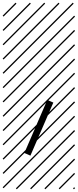

<svg xmlns="http://www.w3.org/2000/svg" viewBox="-23 -978 577 1424"><path d="M202.6 176.3 157.7 156.7 327.6 -236.8 372.6 -217.3ZM526.9 410.6 533.7 417.5 525.4 425.8 518.6 418.9ZM526.9 304.7 533.7 311.5 419.4 425.8 412.6 418.9ZM526.9 198.7 533.7 205.6 313.5 425.8 306.6 418.9ZM526.9 92.3 533.7 99.1 207.5 425.8 200.7 418.9ZM526.9 -13.2 533.7 -6.3 101.6 425.8 94.7 418.9ZM526.9 -119.1 533.7 -112.3 3.4 418 -3.4 411.1ZM526.9 -225.6 533.7 -218.8 3.4 311.5 -3.4 304.7ZM526.9 -331.5 533.7 -324.7 3.4 205.6 -3.4 198.7ZM526.9 -438 533.7 -431.2 3.4 99.1 -3.4 92.3ZM526.9 -543.5 533.7 -536.6 3.4 -6.3 -3.4 -13.2ZM526.9 -649.4 533.7 -642.6 3.4 -112.3 -3.4 -119.1ZM526.9 -755.9 533.7 -749 3.4 -218.8 -3.4 -225.6ZM526.9 -861.8 533.7 -855 3.4 -324.7 -3.4 -331.5ZM516.6 -958 523.4 -951.2 3.4 -431.2 -3.4 -438ZM411.1 -958 418 -951.2 3.4 -536.6 -3.4 -543.5ZM305.2 -958 312 -951.2 3.4 -642.6 -3.4 -649.4ZM198.7 -958 205.6 -951.2 3.4 -749 -3.4 -755.9ZM92.3 -958 99.1 -951.2 3.4 -855 -3.4 -861.8Z"/></svg>

Font: AzarMehrMSRS2
Style: Regular
Weight: 1
Designer: Amin Abedi
Version: Version 1.00